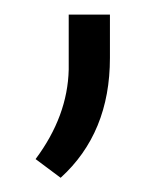

<svg xmlns="http://www.w3.org/2000/svg" viewBox="-20 -113 231 266"><path d="M64 133.3 29.3 107.4Q73.7 47.9 75.2 -16.6V-92.8H132.3V-32.7Q132.3 71.3 64 133.3Z"/></svg>

Font: Roboto Condensed Light
Style: Regular
Weight: 300
Designer: Google
Version: Version 2.134; 2016